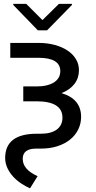

<svg xmlns="http://www.w3.org/2000/svg" viewBox="-20 -771 503 1009"><path d="M7.1 59.7Q7.1 -68.2 173.3 -68.2H194.6Q221.2 -68.2 242.2 -73.7Q263.1 -79.2 277.9 -89.8Q292.6 -100.5 300.4 -116.3Q308.2 -132.1 308.2 -152.7Q308.2 -238.6 171.9 -238.6H102.3V-316.8H171.9Q201.3 -316.8 224.4 -322.3Q247.5 -327.8 263.7 -338.1Q279.8 -348.4 288.4 -363.3Q296.9 -378.2 296.9 -397Q296.9 -467.3 181.8 -467.3H34.1V-545.5H181.8Q228.7 -545.5 267.9 -534.8Q307.2 -524.1 335.4 -505.1Q363.6 -486.2 379.3 -459.9Q394.9 -433.6 394.9 -402Q394.9 -361.2 371.6 -330.4Q348.4 -299.7 303.3 -281.6Q406.2 -251.1 406.2 -157Q406.2 -121.4 391.3 -90.9Q376.4 -60.4 348.9 -38Q321.4 -15.6 282.3 -2.8Q243.3 9.9 194.6 9.9H170.5Q99.4 9.9 99.4 63.9Q99.4 119.7 177.6 154.8L137.8 218.8Q113.6 208.1 90.4 192.5Q67.1 176.8 48.8 156.8Q30.5 136.7 19 112.4Q7.5 88.1 7.1 59.7ZM117.9 -750.7 203.1 -665.5 289.8 -750.7H358V-745L227.3 -611.5H179L49.7 -745V-750.7Z"/></svg>

Font: Inter P
Style: Regular
Weight: 400
Designer: Rasmus Andersson
Foundry: rsms
Version: Version 3.018;git-588b23468